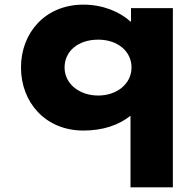

<svg xmlns="http://www.w3.org/2000/svg" viewBox="-20 -548 836 828"><path d="M70.5 -257C70.5 -107 175.5 15 339.5 15C423 15 492 -8 542.8 -49V260H725.5V-513H545V-455H542.8C496.8 -497 424.2 -528 339.5 -528C175.5 -528 70.5 -407 70.5 -257ZM258.5 -257C258.5 -327 316.6 -377 403.7 -377C487.2 -377 547.2 -327 547.2 -257C547.2 -186 483.5 -136 403.7 -136C322.6 -136 258.5 -186 258.5 -257Z"/></svg>

Font: Hussar
Style: BdSuprExt
Weight: 700
Foundry: Cannot Into Space Fonts
Version: Version 2.00